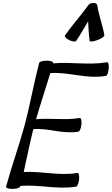

<svg xmlns="http://www.w3.org/2000/svg" viewBox="-20 -1206 723 1240"><path d="M472 -942C500 -983 524 -1026 549 -1068C552 -1026 553 -983 559 -942C561 -935 583 -937 609 -947C635 -957 655 -970 654 -978C643 -1045 618 -1106 608 -1172C606 -1183 595 -1188 582 -1186C570 -1188 557 -1183 550 -1172C503 -1106 447 -1045 400 -978C395 -970 407 -957 427 -947C447 -937 467 -935 472 -942ZM233 -800C198 -667 175 -533 140 -400C104 -267 55 -133 19 0C17 8 35 14 60 14C85 14 107 8 109 0C109 -2 110 -4 110 -5C234 -16 345 20 472 -1C480 -2 488 -23 491 -47C493 -72 488 -91 480 -89C358 -69 251 -102 133 -95C154 -187 172 -280 195 -372C297 -380 383 -338 487 -356C495 -357 503 -378 506 -402C508 -427 503 -446 495 -444C397 -428 308 -445 213 -436C241 -535 275 -634 305 -734C429 -742 536 -694 664 -716C672 -717 680 -738 682 -762C684 -787 680 -806 672 -804C550 -784 441 -807 323 -797V-800C325 -808 307 -814 282 -814C257 -814 235 -808 233 -800Z"/></svg>

Font: Nupuram Condensed Oblique
Style: Regular
Weight: 400
Width: 3
Designer: Santhosh Thottingal (santhosh.thottingal@gmail.com)
Foundry: SMC
Version: Version 1.000